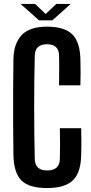

<svg xmlns="http://www.w3.org/2000/svg" viewBox="-20 -943 462 972"><path d="M218 9Q127 9 88.5 -29.5Q50 -68 48 -157Q47 -232 46.5 -316Q46 -400 46.5 -484Q47 -568 48 -643Q49 -721 89 -764.5Q129 -808 218 -808Q306 -808 345.5 -769.5Q385 -731 387 -643Q388 -616 388 -577Q388 -538 387 -511H279Q279 -544 279.5 -586Q280 -628 279 -662Q278 -719 218 -719Q158 -719 156 -662Q153 -535 153 -400Q153 -265 156 -138Q158 -80 218 -80Q282 -80 283 -138Q284 -173 284 -216.5Q284 -260 283 -294H391Q392 -261 392 -226Q392 -191 391 -157Q389 -68 348.5 -29.5Q308 9 218 9ZM84 -923H158L211 -872L265 -923H338L245 -840H178Z"/></svg>

Font: Big Shoulders Display
Style: Bold
Weight: 700
Designer: Patric King
Foundry: XO Type Co
Version: Version 1.000; ttfautohint (v1.8.2)